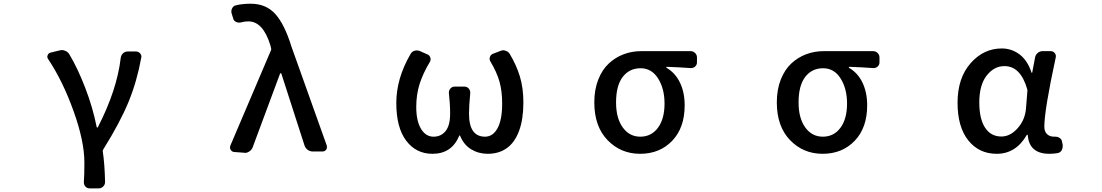

<svg xmlns="http://www.w3.org/2000/svg" viewBox="-20 -830 6040 1052"><path d="M555.7 167Q555.7 181.6 545.4 191.9Q535.2 202.1 521.5 202.1H471.7Q457 202.1 447.8 191.9Q438.5 181.6 439.5 167Q442.4 129.9 442.4 60.5Q442.4 -55.7 383.3 -220.7Q324.2 -385.7 244.1 -505.9Q239.3 -511.7 239.3 -518.6Q239.3 -523.4 241.2 -527.3Q245.1 -539.1 257.8 -542L306.6 -553.7Q313.5 -555.7 319.3 -555.7Q328.1 -555.7 336.9 -551.8Q351.6 -545.9 359.4 -533.2Q404.3 -459 446.3 -350.6Q488.3 -242.2 509.8 -133.8Q510.7 -130.9 513.2 -130.9Q515.6 -130.9 516.6 -133.8Q621.1 -336.9 641.6 -513.7Q643.6 -528.3 654.3 -538.1Q665 -547.9 679.7 -547.9H724.6Q738.3 -547.9 747.1 -538.1Q754.9 -529.3 754.9 -519.5Q754.9 -516.6 753.9 -513.7Q730.5 -384.8 684.6 -272.5Q638.7 -160.2 544.9 -9.8Q543 -5.9 543 -2Q553.7 70.3 555.7 167Z M1364.3 -22.5Q1358.4 -7.8 1345.7 0Q1334 7.8 1321.3 7.8Q1319.3 7.8 1317.4 6.8L1263.7 2.9Q1251 2 1244.1 -8.8Q1240.2 -15.6 1240.2 -21.5Q1240.2 -26.4 1242.2 -32.2L1464.8 -554.7Q1466.8 -558.6 1465.8 -563.5L1461.9 -580.1Q1421.9 -712.9 1340.8 -712.9Q1318.4 -712.9 1298.8 -707Q1286.1 -704.1 1273.4 -710Q1260.7 -715.8 1257.8 -728.5L1249 -756.8Q1245.1 -771.5 1252 -784.7Q1258.8 -797.9 1272.5 -800.8Q1306.6 -809.6 1353.5 -809.6Q1437.5 -809.6 1488.3 -753.4Q1539.1 -697.3 1577.1 -574.2L1770.5 -32.2Q1771.5 -28.3 1771.5 -24.4Q1771.5 -16.6 1767.6 -10.7Q1759.8 0 1747.1 0H1693.4Q1677.7 0 1665.5 -9.3Q1653.3 -18.6 1648.4 -33.2L1521.5 -426.8Q1520.5 -428.7 1518.1 -428.7Q1515.6 -428.7 1514.6 -426.8Z M2349.6 12.7Q2259.8 12.7 2205.6 -59.1Q2151.4 -130.9 2151.4 -265.6Q2151.4 -400.4 2229.5 -534.2Q2237.3 -547.9 2251 -551.8Q2257.8 -553.7 2263.7 -553.7Q2271.5 -553.7 2279.3 -550.8L2321.3 -532.2Q2334 -527.3 2337.9 -514.2Q2341.8 -501 2335 -490.2Q2297.9 -428.7 2279.3 -370.6Q2260.7 -312.5 2260.7 -244.1Q2260.7 -168 2286.6 -124.5Q2312.5 -81.1 2355.5 -81.1Q2396.5 -81.1 2421.4 -111.8Q2446.3 -142.6 2446.3 -207Q2446.3 -260.7 2439.5 -320.3Q2438.5 -334 2447.8 -344.7Q2457 -355.5 2470.7 -355.5H2525.4Q2539.1 -355.5 2548.3 -344.7Q2557.6 -334 2556.6 -320.3Q2549.8 -251 2549.8 -207Q2549.8 -81.1 2637.7 -81.1Q2680.7 -81.1 2706.1 -127.4Q2731.4 -173.8 2731.4 -261.7Q2731.4 -331.1 2716.8 -382.8Q2702.1 -434.6 2667 -493.2Q2660.2 -503.9 2664.1 -517.1Q2668 -530.3 2680.7 -535.2L2721.7 -550.8Q2729.5 -554.7 2737.3 -554.7Q2743.2 -554.7 2750 -551.8Q2764.6 -547.9 2772.5 -535.2Q2809.6 -473.6 2828.6 -410.6Q2847.7 -347.7 2847.7 -268.6Q2847.7 -176.8 2824.2 -113.3Q2800.8 -49.8 2757.3 -18.6Q2713.9 12.7 2652.3 12.7Q2602.5 12.7 2562 -11.7Q2521.5 -36.1 2501 -85.9Q2501 -87.9 2499 -87.9Q2497.1 -87.9 2496.1 -85.9Q2455.1 12.7 2349.6 12.7Z M3487.3 12.7Q3380.9 12.7 3308.6 -62.5Q3236.3 -137.7 3236.3 -268.6Q3236.3 -338.9 3257.8 -393.6Q3279.3 -448.2 3315.4 -481.9Q3351.6 -515.6 3397 -532.7Q3442.4 -549.8 3493.2 -549.8H3763.7Q3778.3 -549.8 3788.6 -539.6Q3798.8 -529.3 3798.8 -515.6V-488.3Q3798.8 -474.6 3788.6 -465.3Q3778.3 -456.1 3763.7 -457Q3697.3 -461.9 3632.8 -463.9Q3630.9 -463.9 3630.9 -461.4Q3630.9 -459 3632.8 -458Q3679.7 -430.7 3705.6 -377.4Q3731.4 -324.2 3731.4 -252.9Q3731.4 -129.9 3663.1 -58.6Q3594.7 12.7 3487.3 12.7ZM3488.3 -81.1Q3548.8 -81.1 3585 -129.9Q3621.1 -178.7 3621.1 -262.7Q3621.1 -343.8 3585.9 -399.9Q3550.8 -456.1 3489.7 -456.1Q3428.7 -456.1 3392.1 -408.7Q3355.5 -361.3 3355.5 -268.6Q3355.5 -182.6 3392.1 -131.8Q3428.7 -81.1 3488.3 -81.1Z M4487.3 12.7Q4380.9 12.7 4308.6 -62.5Q4236.3 -137.7 4236.3 -268.6Q4236.3 -338.9 4257.8 -393.6Q4279.3 -448.2 4315.4 -481.9Q4351.6 -515.6 4397 -532.7Q4442.4 -549.8 4493.2 -549.8H4763.7Q4778.3 -549.8 4788.6 -539.6Q4798.8 -529.3 4798.8 -515.6V-488.3Q4798.8 -474.6 4788.6 -465.3Q4778.3 -456.1 4763.7 -457Q4697.3 -461.9 4632.8 -463.9Q4630.9 -463.9 4630.9 -461.4Q4630.9 -459 4632.8 -458Q4679.7 -430.7 4705.6 -377.4Q4731.4 -324.2 4731.4 -252.9Q4731.4 -129.9 4663.1 -58.6Q4594.7 12.7 4487.3 12.7ZM4488.3 -81.1Q4548.8 -81.1 4585 -129.9Q4621.1 -178.7 4621.1 -262.7Q4621.1 -343.8 4585.9 -399.9Q4550.8 -456.1 4489.7 -456.1Q4428.7 -456.1 4392.1 -408.7Q4355.5 -361.3 4355.5 -268.6Q4355.5 -182.6 4392.1 -131.8Q4428.7 -81.1 4488.3 -81.1Z M5441.4 12.7Q5343.8 12.7 5285.2 -61Q5226.6 -134.8 5226.6 -266.6Q5226.6 -402.3 5297.9 -483.4Q5369.1 -564.5 5468.8 -564.5Q5522.5 -564.5 5565.9 -532.2Q5609.4 -500 5631.8 -432.6Q5632.8 -430.7 5634.3 -430.7Q5635.7 -430.7 5635.7 -432.6L5651.4 -515.6Q5654.3 -530.3 5666 -540Q5677.7 -549.8 5692.4 -549.8H5737.3Q5750 -549.8 5758.8 -539.6Q5767.6 -529.3 5764.6 -515.6Q5702.1 -226.6 5702.1 -135.7Q5702.1 -109.4 5716.8 -95.2Q5731.4 -81.1 5755.9 -81.1Q5757.8 -81.1 5758.8 -81.1Q5773.4 -82 5785.2 -74.7Q5796.9 -67.4 5798.8 -54.7L5802.7 -36.1Q5802.7 -32.2 5802.7 -28.3Q5802.7 -17.6 5797.9 -7.8Q5790 5.9 5775.4 8.8Q5754.9 12.7 5729.5 12.7Q5619.1 12.7 5611.3 -89.8Q5610.4 -91.8 5608.4 -91.8Q5606.4 -91.8 5605.5 -89.8Q5545.9 12.7 5441.4 12.7ZM5466.8 -82Q5515.6 -82 5556.2 -127.9Q5596.7 -173.8 5601.6 -236.3L5609.4 -333Q5609.4 -336.9 5608.4 -340.8Q5572.3 -467.8 5483.4 -467.8Q5426.8 -467.8 5386.2 -416Q5345.7 -364.3 5345.7 -268.6Q5345.7 -178.7 5377.4 -130.4Q5409.2 -82 5466.8 -82Z"/></svg>

Font: Gen Jyuu Gothic L Monospace Medium
Style: Regular
Weight: 500
Designer: [Source Han Sans]
Ryoko NISHIZUKA  (kana & ideographs); Paul D. Hunt (Latin, Greek & Cyrillic); Wenlong ZHANG  (bopomofo
Version: Version 1.002.20150607